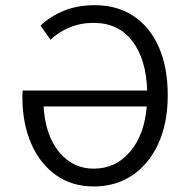

<svg xmlns="http://www.w3.org/2000/svg" viewBox="-20 -688 701 721"><path d="M332 12.2Q250.5 12.2 190.4 -30.3Q130.4 -72.8 97.2 -148.7Q64 -224.6 64 -325.2Q64 -335 65.4 -348.1H532.7Q528.8 -466.3 476.6 -534.2Q424.3 -602.1 331.1 -602.1Q281.7 -602.1 240.2 -584.5Q198.7 -566.9 169.4 -538.6L132.3 -591.8Q167 -625.5 218.5 -647Q270 -668.5 335.9 -668.5Q420.4 -668.5 481.7 -627.7Q543 -586.9 576.4 -511.2Q609.9 -435.5 609.9 -330.1Q609.9 -225.6 574.5 -148.4Q539.1 -71.3 476.6 -29.5Q414.1 12.2 332 12.2ZM332 -54.7Q414.1 -54.7 468 -117.7Q522 -180.7 531.2 -288.1H143.6Q150.4 -179.7 201.9 -117.2Q253.4 -54.7 332 -54.7Z"/></svg>

Font: Varta Light
Style: Regular
Weight: 400
Version: Version 1.004